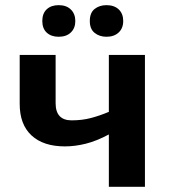

<svg xmlns="http://www.w3.org/2000/svg" viewBox="-20 -718 649 738"><path d="M193.8 -506.8V-321.3Q193.8 -255.4 255.4 -255.4Q295.4 -255.4 329.6 -264.4Q363.8 -273.4 398.4 -288.1V-506.8H537.1V0H398.4V-201.2Q350.6 -175.8 309.3 -165.5Q268.1 -155.3 229.5 -155.3Q146.5 -155.3 101.1 -197.5Q55.7 -239.7 55.7 -318.4V-506.8ZM142.6 -637.2Q142.6 -666.5 159.7 -682.4Q176.8 -698.2 205.6 -698.2Q235.4 -698.2 252.4 -681.4Q269.5 -664.6 269.5 -637.2Q269.5 -609.9 252.4 -593.3Q235.4 -576.7 205.6 -576.7Q176.8 -576.7 159.7 -592.5Q142.6 -608.4 142.6 -637.2ZM325.2 -637.2Q325.2 -668.9 343.8 -683.6Q362.3 -698.2 389.2 -698.2Q418.9 -698.2 436.3 -681.9Q453.6 -665.5 453.6 -637.2Q453.6 -609.4 436 -593Q418.5 -576.7 389.2 -576.7Q362.3 -576.7 343.8 -591.6Q325.2 -606.4 325.2 -637.2Z"/></svg>

Font: Bpm'online Open Sans
Style: Bold
Weight: 700
Foundry: Ascender Corporation
Version: Version 1.10